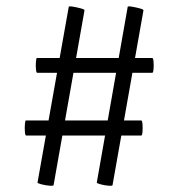

<svg xmlns="http://www.w3.org/2000/svg" viewBox="-20 -504 566 609"><path d="M150 83Q150 86 137 85Q124 84 111 80.5Q98 77 99 75L198 -482Q198 -485 210.5 -483Q223 -481 236 -477.5Q249 -474 248 -471ZM337 83Q337 86 324 85Q311 84 298.5 80.5Q286 77 287 75L385 -482Q385 -485 397.5 -483Q410 -481 423 -477.5Q436 -474 435 -471ZM63 -74Q60 -74 59 -86Q58 -98 59 -110Q60 -122 62 -122H428Q431 -122 432 -110Q433 -98 432 -86Q431 -74 428 -74ZM98 -273Q95 -273 94 -285Q93 -297 94 -308.5Q95 -320 97 -320H463Q466 -320 467 -308.5Q468 -297 467 -285Q466 -273 463 -273Z"/></svg>

Font: Cormorant Light
Style: Bold
Weight: 700
Version: Version 4.000